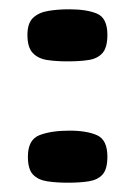

<svg xmlns="http://www.w3.org/2000/svg" viewBox="-20 -390 291 413"><path d="M40 -53Q40 -90 65.5 -99.5Q91 -109 129 -109Q167 -109 189 -99Q211 -89 211 -53Q211 -26 200.5 -14.5Q190 -3 171 0Q152 3 126 3Q101 3 81.5 0Q62 -3 51 -14.5Q40 -26 40 -53ZM39 -315Q39 -340 51 -351.5Q63 -363 83.5 -366.5Q104 -370 129 -370Q167 -370 189 -360.5Q211 -351 211 -315Q211 -288 200.5 -276Q190 -264 171 -261Q152 -258 126 -258Q100 -258 81 -261Q62 -264 50.5 -276Q39 -288 39 -315Z"/></svg>

Font: Genos Thin ExtraBold
Style: Regular
Weight: 800
Version: Version 1.010